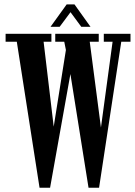

<svg xmlns="http://www.w3.org/2000/svg" viewBox="-20 -854 614 874"><path d="M160 0.5 56.5 -664H5.5V-700H214V-664H178.5L224.5 -277.5L280 -626.5L272.5 -664H231.5V-700H429.5V-664H388.5L439.5 -273.5L492.5 -664H452.5V-700H574V-664H532L431 0.5H383L300.5 -517L208 0.5ZM210 -732 283.5 -834H319L392 -732H350L301 -798.5L251.5 -732Z"/></svg>

Font: Imbue 10pt SemiBold
Style: Regular
Weight: 600
Designer: Tyler Finck
Foundry: Etcetera Type Company
Version: Version 1.102; ttfautohint (v1.8.3)